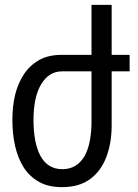

<svg xmlns="http://www.w3.org/2000/svg" viewBox="-20 -757 568 791"><path d="M235 14Q180 14 142 -7Q104 -28 79 -65Q54 -104 42.5 -154.5Q31 -205 31 -263Q31 -320 42.5 -367Q54 -414 78.5 -451Q103 -488 141 -509.5Q179 -531 234 -531H357V-737H440V-531H514V-463H440V-240Q440 -168 418 -110Q396 -52 351 -19Q306 14 235 14ZM237 -60Q297 -60 329 -115Q358 -168 357 -265V-463H235Q182 -463 150 -410.5Q118 -358 118 -262Q118 -217 125 -179.5Q132 -142 147 -114Q177 -60 237 -60Z"/></svg>

Font: PlemolJP
Style: Regular
Weight: 400
Monospace: yes
Version: v2.0.4; ttfautohint (v1.8.4.7-5d5b-dirty) -l 6 -r 45 -G 200 